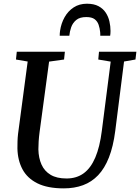

<svg xmlns="http://www.w3.org/2000/svg" viewBox="-20 -1028 772 1058"><path d="M663.5 -689 615 -306Q604 -220.5 580.2 -160.2Q556.5 -100 520.8 -62.5Q485 -25 437.5 -7.5Q390 10 331.5 10Q242 10 186.2 -17.8Q130.5 -45.5 104 -95Q77.5 -144.5 76 -209.5Q76 -228.5 76.5 -248.8Q77 -269 79.5 -290.5L132.5 -689L68 -700L72.5 -743H337.5L333 -700L250.5 -688.5L198 -299.5Q194.5 -272.5 193 -248.8Q191.5 -225 191.5 -205Q192.5 -157.5 208.8 -121.2Q225 -85 258.8 -64.8Q292.5 -44.5 346.5 -44.5Q402 -44.5 441.2 -73.2Q480.5 -102 505.2 -160.2Q530 -218.5 541 -306.5L590 -688.5L521.5 -700L525.5 -743H731.5L726.5 -700ZM459 -1007.5Q497.5 -1007.5 522.8 -994Q548 -980.5 562.5 -958.5Q577 -936.5 583 -910Q589 -883.5 589 -857.5Q589 -850.5 588.5 -843.8Q588 -837 587 -831H532.5Q532.5 -835.5 532.5 -840.2Q532.5 -845 532 -850.5Q530 -872 523.5 -891.2Q517 -910.5 501.5 -922.2Q486 -934 455.5 -934Q419.5 -934 400 -917.8Q380.5 -901.5 372.2 -877.8Q364 -854 362 -831H309Q309 -838 309.5 -844.8Q310 -851.5 311 -858.5Q317 -899.5 336 -933.2Q355 -967 386 -987.2Q417 -1007.5 459 -1007.5Z"/></svg>

Font: Merriweather 28pt Medium
Style: Italic
Weight: 500
Italic angle: -7.8°
Version: Version 2.101